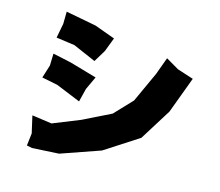

<svg xmlns="http://www.w3.org/2000/svg" viewBox="-102 -840 1118 977"><g transform="rotate(15 457.5 -351.0)"><path d="M101.6 -154.3 122.1 -64.5 114.3 1 142.6 6.8 283.2 -1 490.2 -73.2 667 -187.5 770.5 -353.5 841.8 -544.9 756.8 -572.3 688.5 -612.3 655.3 -521.5 582 -361.3 494.1 -268.6 349.6 -197.3 206.1 -139.6ZM124 -485.4 122.1 -421.9 100.6 -353.5 183.6 -336.9 312.5 -284.2 330.1 -354.5 362.3 -423.8 219.7 -464.8ZM133.8 -709 132.8 -644.5 118.2 -568.4 215.8 -554.7 335 -502.9 373 -565.4 401.4 -639.6 293.9 -678.7Z"/></g></svg>

Font: MaokenAssortedSans-Lite
Style: Lite
Weight: 400
Version: Version 1.400